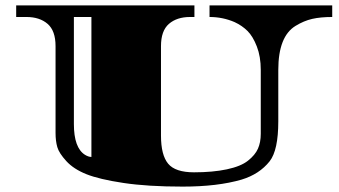

<svg xmlns="http://www.w3.org/2000/svg" viewBox="-20 -670 1257 712"><path d="M757 -650H1212V-607Q1169 -607 1138 -600Q1107 -593 1076 -574Q1012 -535 1012 -411V-220Q1012 -113 980 -72Q942 -24 876 -4Q787 22 657.5 22Q528 22 438 8.5Q348 -5 300.5 -24Q253 -43 226 -72.5Q199 -102 192.5 -124.5Q186 -147 186 -177V-499Q186 -556 156.5 -581.5Q127 -607 78 -607H40V-650H701V-607H685Q636 -607 606.5 -581.5Q577 -556 577 -499V-167Q577 -95 603.5 -63Q630 -31 699.5 -31Q769 -31 821 -42Q873 -53 899.5 -74Q926 -95 936.5 -118.5Q947 -142 947 -174V-411Q947 -460 932.5 -497.5Q918 -535 898 -555Q878 -575 850 -588Q806 -607 757 -607ZM254 -607V-210Q254 -122 295 -96Q308 -88 319 -88V-607Z"/></svg>

Font: Diplomata SC
Style: Regular
Weight: 400
Width: 7
Designer: Eduardo Rodriguez Tunni
Foundry: Eduardo Rodriguez Tunni
Version: Version 1.001